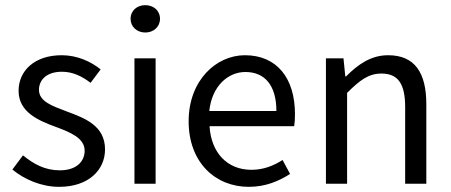

<svg xmlns="http://www.w3.org/2000/svg" viewBox="-20 -712 1748 744"><path d="M209 12C324 12 387 -54 387 -133C387 -225 309 -254 239 -280C184 -301 131 -318 131 -364C131 -401 159 -434 220 -434C263 -434 298 -416 331 -391L370 -443C333 -473 280 -498 219 -498C114 -498 52 -438 52 -360C52 -278 128 -245 197 -220C250 -200 308 -178 308 -128C308 -86 276 -52 212 -52C154 -52 111 -76 69 -110L28 -55C74 -17 140 12 209 12Z M501 0H583V-486H501ZM543 -586C575 -586 600 -608 600 -639C600 -671 575 -692 543 -692C511 -692 486 -671 486 -639C486 -608 511 -586 543 -586Z M944 12C1010 12 1062 -11 1104 -38L1075 -92C1039 -69 1000 -54 954 -54C861 -54 798 -120 792 -223H1120C1122 -235 1123 -253 1123 -270C1123 -409 1053 -498 929 -498C818 -498 711 -401 711 -242C711 -83 814 12 944 12ZM791 -282C801 -378 863 -433 931 -433C1007 -433 1051 -380 1051 -282Z M1243 0H1325V-352C1374 -401 1408 -427 1458 -427C1522 -427 1550 -388 1550 -297V0H1632V-308C1632 -432 1586 -498 1484 -498C1417 -498 1367 -462 1321 -416H1318L1311 -486H1243Z"/></svg>

Font: Giro Sans Regular
Style: Regular
Weight: 400
Designer: Paul D. Hunt
Foundry: Adobe Systems Incorporated
Version: Version 1.000;PS 1.0;hotconv 1.0.88;makeotf.lib2.5.647800